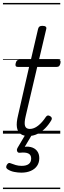

<svg xmlns="http://www.w3.org/2000/svg" viewBox="-20 -905 430 1300"><path d="M172 16Q139 16 119 1.5Q99 -13 94.5 -43.5Q90 -74 102 -123L177 -452H100Q90 -452 86.5 -458Q83 -464 86 -476Q89 -489 94.5 -494.5Q100 -500 110 -500H189L238 -710Q241 -721 247.5 -725.5Q254 -730 267 -730Q283 -730 289.5 -724.5Q296 -719 293 -708L244 -500H375Q385 -500 388.5 -494Q392 -488 389 -476Q386 -463 380.5 -457.5Q375 -452 364 -452H232L154 -119Q143 -73 149.5 -52.5Q156 -32 182 -32Q210 -32 238 -54Q266 -76 291 -114Q297 -122 303.5 -123Q310 -124 319 -119Q329 -113 330.5 -106Q332 -99 328 -92Q311 -62 287 -37.5Q263 -13 234 1.5Q205 16 172 16ZM124 264Q102 264 76 259Q50 254 30 240Q22 234 22 226Q22 218 27 210Q33 201 39 199Q45 197 53 201Q68 207 86.5 212.5Q105 218 127 218Q158 218 174.5 205.5Q191 193 191 168Q191 144 172.5 134.5Q154 125 116 129Q108 130 104 128Q100 126 97 121Q94 114 94.5 108.5Q95 103 100 94L158 -4H203L137 107L122 94Q160 84 187.5 90.5Q215 97 230.5 116.5Q246 136 246 166Q246 196 231 218Q216 240 188.5 252Q161 264 124 264ZM0 365H388V375H0ZM0 -20H388V0H0ZM0 -505H388V-500H0ZM0 -885H388V-875H0Z"/></svg>

Font: Playwrite AT Guides
Style: Italic
Weight: 400
Italic angle: -13.0072°
Designer: Veronika Burian, José Scaglione
Foundry: TypeTogether
Version: Version 1.002